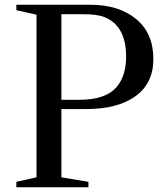

<svg xmlns="http://www.w3.org/2000/svg" viewBox="-20 -790 703 810"><path d="M49 -747V-770H360Q481 -770 554 -710Q627 -650 627 -541Q627 -439 552 -384.5Q477 -330 345 -330H239V-42L353 -23V0H49V-23L134 -42V-728ZM239 -730V-369H314Q426 -369 472 -423Q512 -470 512 -551Q512 -682 420 -718Q391 -730 331 -730Z"/></svg>

Font: Libre Caslon Text
Style: Regular
Weight: 400
Designer: Pablo Impallari, Rodrigo Fuenzalida
Foundry: Pablo Impallari, Rodrigo Fuenzalida
Version: Version 1.002